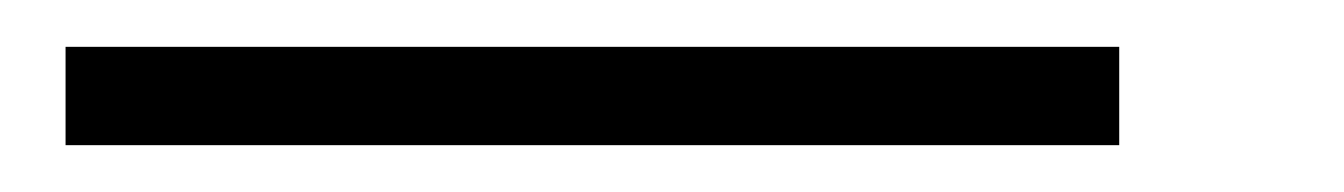

<svg xmlns="http://www.w3.org/2000/svg" viewBox="-20 -11 574 82"><path d="M8 51V9H458V51Z"/></svg>

Font: DeepMind Serif Text
Style: Italic
Weight: 400
Italic angle: -12°
Designer: Frank Grießhammer / Modifications: Colophon Foundry
Foundry: Colophon Foundry
Version: Version 5.003; ttfautohint (v1.8.2)